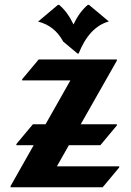

<svg xmlns="http://www.w3.org/2000/svg" viewBox="-20 -787 550 807"><path d="M223.6 -766.6H228.5Q263.7 -737.3 289.1 -684.1Q312.5 -735.8 349.1 -766.6H354L437.5 -696.8Q355.5 -674.3 310.5 -562H305.7L245.6 -612.3Q210 -678.7 140.1 -696.3ZM24.4 0V-4.9L121.6 -176.8H48.8V-181.6L118.2 -264.6H171.4L275.9 -449.2H73.2V-454.1L142.6 -537.1H471.2V-532.2L319.3 -264.6H471.2V-259.8L401.9 -176.8H269.5L219.2 -87.9H481V-83L411.6 0Z"/></svg>

Font: Gothica
Style: Bold
Weight: 700
Designer: Wojciech Kalinowski "wmk69" (wmk69@o2.pl)
Foundry: Wojciech Kalinowski "wmk69" (wmk69@o2.pl)
Version: Version 2.1.0; 2021-05-14